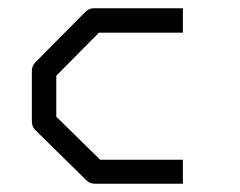

<svg xmlns="http://www.w3.org/2000/svg" viewBox="-20 -495 580 464"><path d="M422 -475V-416H219L116 -312V-213L222 -109H422V-51H210Q197 -51 189 -59L66 -180Q57 -189 57 -201V-324Q57 -336 66 -345L186 -466Q195 -475 206 -475Z"/></svg>

Font: 3270 Nerd Font Mono
Style: Regular
Weight: 400
Monospace: yes
Version: Version 3.0.1;Nerd Fonts 3.0.0